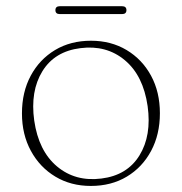

<svg xmlns="http://www.w3.org/2000/svg" viewBox="-20 -604 600 634"><path d="M280.5 -469.5Q346.5 -469.5 398 -438.8Q449.5 -408 478.8 -354Q508 -300 508 -230Q508 -160 479 -105.8Q450 -51.5 398.8 -20.8Q347.5 10 280 10Q214 10 162.8 -20.8Q111.5 -51.5 82 -105.8Q52.5 -160 52.5 -229.5Q52.5 -300 81.5 -354Q110.5 -408 161.8 -438.8Q213 -469.5 280.5 -469.5ZM315 -14.5Q400 -25 440.5 -90.8Q481 -156.5 467.5 -253.5Q453 -354.5 392.2 -405.2Q331.5 -456 245.5 -445Q160.5 -434.5 120 -368.8Q79.5 -303 93 -206Q107.5 -105.5 168.2 -54.5Q229 -3.5 315 -14.5ZM163 -570.5Q163 -583.5 177.5 -583.5H383Q397.5 -583.5 397.5 -570.5Q397.5 -557.5 383 -557.5H177.5Q163 -557.5 163 -570.5Z"/></svg>

Font: Fraunces 9pt S000 Thin
Style: Regular
Weight: 100
Version: Version 1.000; ttfautohint (v1.8.3)